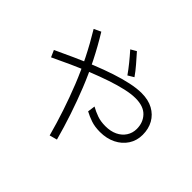

<svg xmlns="http://www.w3.org/2000/svg" viewBox="-190 -1069 1380 1380"><g transform="rotate(45 500.0 -379.0)"><path d="M703 -216Q650 -216 610.5 -229.5Q571 -243 538 -261L546 -318Q580 -299 616.5 -286Q653 -273 701 -273Q753 -273 792 -291.5Q831 -310 853 -343.5Q875 -377 875 -419Q875 -484 834.5 -526.5Q794 -569 712 -569Q669 -569 611.5 -556Q554 -543 487.5 -520.5Q421 -498 350 -469.5Q279 -441 209 -409.5Q139 -378 75 -347L52 -399Q118 -430 190 -462.5Q262 -495 335 -524.5Q408 -554 477.5 -577Q547 -600 608 -613Q669 -626 717 -626Q786 -626 834.5 -599.5Q883 -573 909 -526.5Q935 -480 935 -419Q935 -360 905 -314Q875 -268 822.5 -242Q770 -216 703 -216ZM465 57Q411 -143 334.5 -334.5Q258 -526 147 -708L200 -733Q313 -549 390.5 -355Q468 -161 523 41ZM555 -643Q530 -679 499.5 -716.5Q469 -754 437 -790L480 -815Q512 -779 543.5 -742.5Q575 -706 600 -670Z"/></g></svg>

Font: Murecho Thin Light
Style: Regular
Weight: 300
Version: Version 1.010